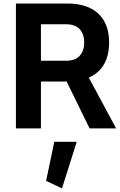

<svg xmlns="http://www.w3.org/2000/svg" viewBox="-20 -729 684 1090"><path d="M288.2 76 241.8 297.7 332 340.6 415.6 76ZM456.7 -339.4H322.3L488.7 0H639.3ZM212.4 0V-266H359.6Q477 -266 538.2 -323.2Q599.5 -380.4 599.5 -487.3Q599.5 -594.1 538.2 -651.6Q476.8 -709.1 359.6 -709.1H70.4V0ZM212.4 -591.1H355.9Q407.3 -591.1 432.7 -563.1Q458 -535.2 458 -487.8Q458 -440.3 432.5 -412.3Q407 -384.2 355.9 -384.2H212.4Z"/></svg>

Font: Estedad-FD VF
Style: Regular
Weight: 100
Designer: Amin Abedi
Version: Version 7.3